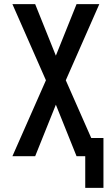

<svg xmlns="http://www.w3.org/2000/svg" viewBox="-20 -755 540 928"><path d="M392 153V0H350L250 -249L150 0H40L202 -367L40 -735H150L250 -486L350 -735H460L298 -367L421 -88H480V153Z"/></svg>

Font: Iosevka Semibold
Style: Regular
Weight: 600
Monospace: yes
Designer: Belleve Invis
Foundry: Belleve Invis
Version: Version 33.2.3; ttfautohint (v1.8.4)